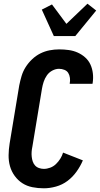

<svg xmlns="http://www.w3.org/2000/svg" viewBox="-20 -1010 540 1038"><path d="M217 8Q185 8 155 2Q125 -4 101 -19.5Q77 -35 59.5 -59Q42 -83 34 -111.5Q26 -140 26.5 -171.5Q27 -203 32 -234L84 -548Q89 -573 96.5 -598.5Q104 -624 118.5 -647Q133 -670 153.5 -689.5Q174 -709 198 -721Q222 -733 248 -738Q274 -743 300 -743Q326 -743 351.5 -739.5Q377 -736 399.5 -726Q422 -716 440.5 -699.5Q459 -683 469 -661Q479 -639 482 -613.5Q485 -588 481 -562L480 -557H357V-559Q360 -574 358 -589Q356 -604 349 -615.5Q342 -627 328 -632.5Q314 -638 299 -638Q281 -638 263 -628.5Q245 -619 233.5 -602.5Q222 -586 216 -567.5Q210 -549 207 -531L155 -217Q152 -203 151 -189.5Q150 -176 151.5 -162.5Q153 -149 157 -137Q161 -125 169.5 -115.5Q178 -106 191 -101.5Q204 -97 217 -97Q234 -97 251.5 -103.5Q269 -110 282.5 -123Q296 -136 306 -152Q316 -168 321 -185L428 -143Q415 -112 394 -82.5Q373 -53 345 -32Q317 -11 283 -1.5Q249 8 217 8ZM271 -815 206 -958 261 -986 339 -881 453 -990 500 -953 387 -815Z"/></svg>

Font: Iosevka Curly Extrabold
Style: Italic
Weight: 800
Italic angle: -9°
Monospace: yes
Designer: Belleve Invis
Foundry: Belleve Invis
Version: Version 22.1.2; ttfautohint (v1.8.4)